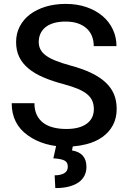

<svg xmlns="http://www.w3.org/2000/svg" viewBox="-20 -741 658 984"><path d="M263.5 223 260 157.5Q290 157.5 308.8 147Q327.5 136.5 327.5 113Q327.5 91 311 82Q294.5 73 253.5 70.5L267.5 7.5Q239.5 4 214 -3.5Q164.5 -17.5 123 -47Q40 -105.5 40 -212H156.5Q156.5 -177.5 168.2 -152.8Q180 -128 201.2 -111.8Q222.5 -95.5 252.8 -87.8Q283 -80 320 -80Q387.5 -80 424.2 -106.8Q461 -133.5 461 -182Q461 -205 453.2 -223.5Q445.5 -242 428 -257Q410.5 -272 381.8 -284.5Q353 -297 310.5 -308.5Q249.5 -324.5 203.2 -344.2Q157 -364 125.8 -390Q94.5 -416 78.5 -449.2Q62.5 -482.5 62.5 -525.5Q62.5 -569 81 -605Q99.5 -641 133.2 -666.8Q167 -692.5 213.8 -706.8Q260.5 -721 317 -721Q376 -721 424 -704.2Q472 -687.5 506 -658.5Q540 -629.5 558.5 -589.8Q577 -550 577 -504.5H460.5Q460.5 -531.5 451.8 -554.5Q443 -577.5 425.2 -594.2Q407.5 -611 380.2 -620.8Q353 -630.5 316 -630.5Q281.5 -630.5 255.5 -622.8Q229.5 -615 212.5 -601Q195.5 -587 187 -567.8Q178.5 -548.5 178.5 -526Q178.5 -504 187.8 -486.8Q197 -469.5 217 -455.2Q237 -441 268.2 -428.8Q299.5 -416.5 343.5 -404.5Q403 -388.5 447 -367.5Q491 -346.5 520.2 -319.5Q549.5 -292.5 563.8 -258.8Q578 -225 578 -183Q578 -135.5 558.5 -99.2Q539 -63 504.5 -38.5Q470 -14 423 -2Q390 6.5 353 9.5L349 30Q423 42 423 114.5Q423 138.5 413.2 158.5Q403.5 178.5 383.8 192.8Q364 207 334 215Q304 223 263.5 223Z"/></svg>

Font: Roberto Sans Medium
Style: Regular
Weight: 500
Designer: Google (font) & Cristiano Sobral (main changes)
Version: Version 1.000;October 12, 2021;FontCreator 14.0.0.2814 64-bi